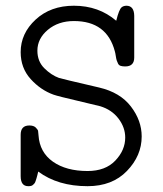

<svg xmlns="http://www.w3.org/2000/svg" viewBox="-20 -639 565 667"><path d="M51.8 -26.9V-170.9Q51.8 -203.1 82 -203.1Q97.2 -203.1 104.5 -195.6Q111.8 -188 112.3 -184.1Q112.8 -180.2 113.8 -168.9Q117.7 -109.9 163.8 -77.4Q210 -44.9 284.2 -44.9Q346.2 -44.9 380.6 -81.1Q415 -117.2 415 -161.1Q415 -196.3 391.6 -227.1Q368.2 -257.8 328.1 -270Q314 -273.9 248.5 -289.1Q183.1 -304.2 166 -310.1Q121.1 -326.2 86.4 -364.5Q51.8 -402.8 51.8 -458Q51.8 -522.9 103.8 -571Q155.8 -619.1 236.8 -619.1Q322.8 -619.1 383.8 -566.9Q393.6 -606.9 402.8 -613.8Q408.7 -618.7 418.9 -619.1Q445.8 -619.1 446.3 -584V-439Q446.3 -408.2 415 -408.2Q405.3 -408.2 399.2 -410.2Q393.1 -412.1 390.1 -418Q387.2 -423.8 385.5 -429Q383.8 -434.1 382.3 -444.1Q380.9 -454.1 378.9 -460.9Q351.1 -565.9 236.8 -565.9Q182.6 -565.9 146.2 -535.4Q109.9 -504.9 109.9 -462.9Q109.9 -425.8 134 -401.9Q158.2 -377.9 185.1 -368.2Q189.9 -366.2 324.2 -335Q397.5 -317.9 434.8 -269Q472.2 -220.2 472.2 -165Q472.2 -98.1 421.1 -45.2Q370.1 7.8 284.2 7.8Q181.2 7.8 112.8 -43Q111.8 -39.1 109.9 -31Q107.9 -22.9 106.9 -20Q106 -17.1 104 -11Q102.1 -4.9 100.1 -2.4Q98.1 0 95 2.9Q91.8 5.9 87.9 6.8Q84 7.8 79.1 7.8Q78.6 7.8 78.1 7.8Q51.8 7.8 51.8 -26.9Z"/></svg>

Font: CMU Typewriter Text
Style: Light
Weight: 200
Version: Version 0.7.0